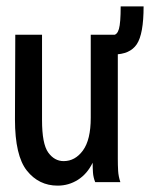

<svg xmlns="http://www.w3.org/2000/svg" viewBox="-20 -572 490 603"><path d="M161 11Q102 11 64.5 -36Q27 -83 27 -197L28 -463H112V-195Q112 -120 131.5 -93Q151 -66 180 -66Q216 -66 240.5 -99.5Q265 -133 265 -202V-463H350V-73Q350 -53 351 -35.5Q352 -18 358 0H279Q273 -15 272 -30Q271 -45 271 -61Q254 -26 225 -7.5Q196 11 161 11ZM431 -552Q431 -465 409.5 -433Q388 -401 337 -401L335 -462Q348 -462 353.5 -481Q359 -500 359 -552Z"/></svg>

Font: Inconsolata SemiCondensed SemiBold
Style: Regular
Weight: 600
Width: 4
Monospace: yes
Designer: Raph Levien, Cyreal, Brenton Simpson
Foundry: Raph Levien, Cyreal, Google
Version: Version 3.001; ttfautohint (v1.8.2.53-6de2)